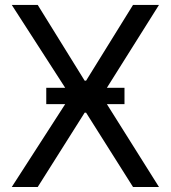

<svg xmlns="http://www.w3.org/2000/svg" viewBox="-20 -747 682 767"><path d="M130.7 -727.3H27L240.4 -396.3H164.8V-331H240.4L27 0H130.7L318.2 -296.9H323.9L511.4 0H615.1L407 -331H477.3V-396.3H407L615.1 -727.3H511.4L323.9 -424.7H318.2Z"/></svg>

Font: Magic Ui Pro
Style: Regular
Weight: 400
Designer: Stefan Endress, Andreas Faust
Version: Version 1.000;FEAKit 1.0